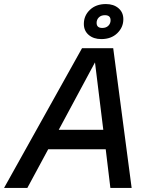

<svg xmlns="http://www.w3.org/2000/svg" viewBox="-78 -928 758 948"><path d="M-58 0 327 -690H481L572 0H467L444 -191H160L57 0ZM212 -287H432L391 -620ZM422 -735Q384 -735 360 -755.5Q336 -776 336 -810Q336 -851 366 -879.5Q396 -908 445 -908Q483 -908 507 -887.5Q531 -867 531 -833Q531 -793 501 -764Q471 -735 422 -735ZM427 -790Q446 -790 457 -801Q468 -812 468 -828Q468 -853 440 -853Q421 -853 410 -842Q399 -831 399 -815Q399 -790 427 -790Z"/></svg>

Font: Radio Canada Big
Style: Italic
Weight: 400
Italic angle: -12°
Designer: Étienne Aubert Bonn
Foundry: Coppers and Brasses
Version: Version 1.001